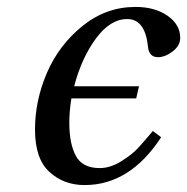

<svg xmlns="http://www.w3.org/2000/svg" viewBox="-20 -522 540 554"><path d="M371 -502Q427 -502 463.5 -476.5Q500 -451 500 -413Q500 -390 478 -373.5Q456 -357 436 -357Q410 -357 407 -387Q399 -467 347 -467Q298 -467 256.5 -410.5Q215 -354 194 -273H381L373 -238H186Q180 -202 180 -168Q180 -107 199 -72Q218 -37 268 -37Q298 -37 329.5 -56.5Q361 -76 378 -94.5Q395 -113 421 -144L445 -126Q355 12 224 12Q164 12 122.5 -26Q81 -64 81 -148Q81 -232 115.5 -312Q150 -392 218 -447Q286 -502 371 -502Z"/></svg>

Font: Heuristica
Style: Italic
Weight: 400
Italic angle: -13°
Version: Version 1.0.2